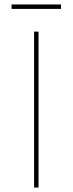

<svg xmlns="http://www.w3.org/2000/svg" viewBox="-20 -842 326 862"><path d="M133 0V-700H153V0ZM32 -802V-822H254V-802Z"/></svg>

Font: Montserrat Thin
Style: Regular
Weight: 100
Designer: Julieta Ulanovsky
Foundry: Julieta Ulanovsky
Version: Version 9.000